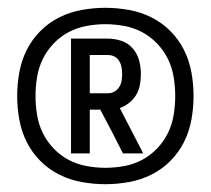

<svg xmlns="http://www.w3.org/2000/svg" viewBox="-20 -907 540 492"><path d="M250 -435Q220 -435 189.5 -440.5Q159 -446 132 -459.5Q105 -473 83.5 -494.5Q62 -516 48.5 -543Q35 -570 29.5 -600.5Q24 -631 24 -661Q24 -691 29.5 -721.5Q35 -752 48.5 -779Q62 -806 83.5 -827.5Q105 -849 132 -862.5Q159 -876 189.5 -881.5Q220 -887 250 -887Q280 -887 310.5 -881.5Q341 -876 368 -862.5Q395 -849 416.5 -827.5Q438 -806 451.5 -779Q465 -752 470.5 -721.5Q476 -691 476 -661Q476 -631 470.5 -600.5Q465 -570 451.5 -543Q438 -516 416.5 -494.5Q395 -473 368 -459.5Q341 -446 310.5 -440.5Q280 -435 250 -435ZM250 -477Q274 -477 298.5 -481.5Q323 -486 344.5 -497.5Q366 -509 383 -527Q400 -545 410.5 -566.5Q421 -588 425 -612.5Q429 -637 429 -661Q429 -685 425 -709.5Q421 -734 410.5 -755.5Q400 -777 383 -795Q366 -813 344.5 -824.5Q323 -836 298.5 -840.5Q274 -845 250 -845Q226 -845 201.5 -840.5Q177 -836 155.5 -824.5Q134 -813 117 -795Q100 -777 89.5 -755.5Q79 -734 75 -709.5Q71 -685 71 -661Q71 -637 75 -612.5Q79 -588 89.5 -566.5Q100 -545 117 -527Q134 -509 155.5 -497.5Q177 -486 201.5 -481.5Q226 -477 250 -477ZM162 -514V-808H257Q275 -808 292 -802Q309 -796 320.5 -782.5Q332 -769 336.5 -752Q341 -735 341 -717Q341 -703 338.5 -689.5Q336 -676 329 -664Q322 -652 311 -643.5Q300 -635 287 -630L347 -514H295L266 -571L237 -626H210V-514ZM210 -668H257Q266 -668 273.5 -672.5Q281 -677 285.5 -684Q290 -691 291.5 -700Q293 -709 293 -717Q293 -726 291.5 -734.5Q290 -743 285.5 -750.5Q281 -758 273.5 -762Q266 -766 257 -766H210Z"/></svg>

Font: Iosevka SS18 Medium
Style: Regular
Weight: 500
Monospace: yes
Designer: Belleve Invis
Foundry: Belleve Invis
Version: Version 25.1.1; ttfautohint (v1.8.4)